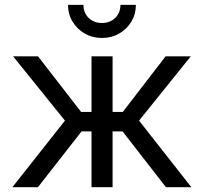

<svg xmlns="http://www.w3.org/2000/svg" viewBox="-20 -781 850 801"><path d="M31.7 0 251 -277.8 34.7 -545.9H138.7L318.4 -314H361.8V-545.9H449.7V-314H492.2L670.9 -545.9H775.9L560.1 -277.8L778.3 0H672.4L491.2 -232.9H449.7V0H361.8V-232.9H320.3L138.2 0ZM405.3 -622.6Q365.7 -622.6 333.7 -640.9Q301.8 -659.2 282.7 -690.7Q263.7 -722.2 263.7 -760.7H328.1Q328.1 -727.5 349.9 -706.3Q371.6 -685.1 405.3 -685.1Q439 -685.1 460.7 -706.3Q482.4 -727.5 482.4 -760.7H546.9Q546.9 -722.2 528.1 -690.9Q509.3 -659.7 477.3 -641.1Q445.3 -622.6 405.3 -622.6Z"/></svg>

Font: Adwaita Sans
Style: Regular
Weight: 400
Designer: Rasmus Andersson
Foundry: rsms
Version: Version 4.001;git-9221beed3